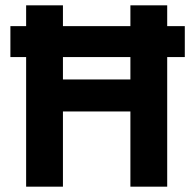

<svg xmlns="http://www.w3.org/2000/svg" viewBox="-20 -700 725 720"><path d="M19 -486V-602H673V-486ZM78 0V-680H216V-402H469V-680H607V0H469V-282H216V0Z"/></svg>

Font: Titillium Web
Style: Bold
Weight: 700
Designer: Mohamed Gaber, Accademia di Belle Arti di Urbino
Foundry: Kief Type Foundry, Accademia di Belle Arti di Urbino
Version: Version 3.000